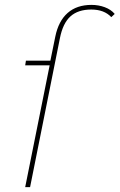

<svg xmlns="http://www.w3.org/2000/svg" viewBox="-20 -765 489 785"><path d="M449 -708 435 -695Q406 -726 353 -726Q299 -726 268 -698Q237 -670 225 -609L103 0H83L183 -498H83L86 -517H186L206 -615Q219 -679 256.5 -712Q294 -745 354 -745Q383 -745 408.5 -735.5Q434 -726 449 -708Z"/></svg>

Font: Montserrat Alternates Thin
Style: Italic
Weight: 250
Italic angle: -11.3°
Designer: Julieta Ulanovsky
Foundry: Julieta Ulanovsky
Version: Version 7.200